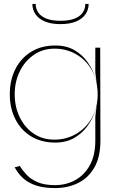

<svg xmlns="http://www.w3.org/2000/svg" viewBox="-20 -715 581 979"><path d="M260 244Q203 244 163 230.5Q123 217 97 193Q71 169 55 138L81 131Q94 153 115.5 176Q137 199 172 214Q207 229 260 229Q317 229 363.5 203.5Q410 178 438 127.5Q466 77 466 2H492Q492 85 461.5 138.5Q431 192 378.5 218Q326 244 260 244ZM491 -472 492 2H466V-121L480 -234L466 -346V-472ZM262 -483Q319 -483 360 -459Q401 -435 427.5 -397Q454 -359 467 -315.5Q480 -272 480 -234Q480 -195 466.5 -152.5Q453 -110 426 -72.5Q399 -35 358 -11.5Q317 12 262 12Q191 12 139 -19.5Q87 -51 58.5 -107Q30 -163 30 -234Q30 -307 58.5 -363Q87 -419 139 -451Q191 -483 262 -483ZM258 -467Q198 -467 152 -435Q106 -403 80.5 -350.5Q55 -298 55 -234Q55 -171 80 -118.5Q105 -66 150.5 -34.5Q196 -3 257 -3Q317 -3 367 -31.5Q417 -60 447.5 -112Q478 -164 478 -234Q478 -306 448 -358Q418 -410 368 -438.5Q318 -467 258 -467ZM432 -695Q432 -666 416 -642.5Q400 -619 368 -605.5Q336 -592 288 -592Q241 -592 209 -605.5Q177 -619 161 -642.5Q145 -666 145 -695H162Q162 -670 175.5 -650.5Q189 -631 217 -620Q245 -609 288 -609Q332 -609 360 -620Q388 -631 401.5 -650.5Q415 -670 415 -695Z"/></svg>

Font: Panamera Thin
Style: Regular
Weight: 100
Designer: Bastien Sozeau
Foundry: NBR — Bastien Sozeau
Version: Version 3.003;gftools[0.9.33]